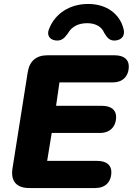

<svg xmlns="http://www.w3.org/2000/svg" viewBox="-20 -949 670 969"><path d="M128 0H461C511 0 542 -30 542 -81C542 -116 517 -137 470 -137H218L241 -278H485C534 -278 566 -309 566 -359C566 -395 540 -415 494 -415H263L280 -533H549C598 -533 630 -563 630 -614C630 -649 605 -670 558 -670H219C163 -670 129 -641 120 -585L43 -99C33 -35 63 0 128 0ZM260 -745C290 -741 305 -756 323 -781C342 -816 378 -832 420 -832C462 -832 494 -814 506 -783C522 -756 536 -741 566 -745C595 -749 613 -770 603 -805C584 -878 519 -929 425 -929C331 -929 258 -880 228 -804C214 -772 230 -749 260 -745Z"/></svg>

Font: SN Pro Heavy
Style: Italic
Weight: 800
Italic angle: -9°
Designer: Tobias Whetton
Foundry: Supernotes
Version: Version 1.001;Glyphs 3.2 (3249)